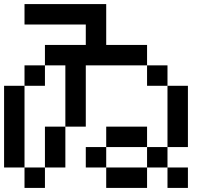

<svg xmlns="http://www.w3.org/2000/svg" viewBox="-20 -920 1040 940"><path d="M0 -100V-500H100V-100ZM900 -200H800V-500H900ZM900 -100V0H800V-100ZM200 -100V0H100V-100ZM200 -500H100V-600H200ZM200 -300H300V-100H200ZM200 -600V-700H400V-800H100V-900H500V-700H700V-600H400V-300H300V-600ZM400 -100V-200H500V-100ZM800 -200V-100H700V-200ZM800 -500H700V-600H800ZM500 -200V-300H700V-200ZM500 -100H700V0H500Z"/></svg>

Font: Galmuri9 Regular
Style: Regular
Weight: 400
Designer: Lee Minseo (quiple)
Version: Version 2.399;hotconv 1.1.1;makeotfexe 2.6.0 DEVELOPMENT